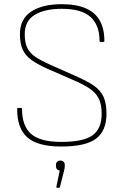

<svg xmlns="http://www.w3.org/2000/svg" viewBox="-20 -687 594 916"><path d="M272 12Q159 12 110 -32Q61 -76 62 -168Q62 -172 66 -172H81Q85 -172 85 -168Q85 -86 128.5 -48Q172 -10 272 -10Q378 -10 421.5 -41.5Q465 -73 465 -144Q465 -191 450 -219Q435 -247 404 -267Q373 -287 323 -308L206 -359Q159 -380 130 -401Q101 -422 88 -451Q75 -480 75 -524Q75 -596 128.5 -631.5Q182 -667 274 -667Q345 -667 390 -647Q435 -627 456.5 -588Q478 -549 478 -491Q477 -487 474 -487H458Q457 -487 456 -488Q455 -489 455 -491Q455 -567 412 -606Q369 -645 275 -645Q193 -645 145.5 -616Q98 -587 98 -524Q98 -484 110 -459Q122 -434 148.5 -416Q175 -398 220 -378L337 -326Q393 -302 426 -279.5Q459 -257 473.5 -226Q488 -195 488 -145Q488 -63 438.5 -25.5Q389 12 272 12ZM252 209Q248 209 249 204L265 126Q257 126 252 120.5Q247 115 247 106V99Q247 90 253 84.5Q259 79 268 79Q277 79 283 84.5Q289 90 289 99V106Q289 111 288 116.5Q287 122 285 130L266 205Q265 209 262 209Z"/></svg>

Font: Sofia Sans Thin
Style: Regular
Weight: 250
Designer: Botio Nikoltchev, Ani Petrova
Foundry: lettersoup
Version: Version 4.101